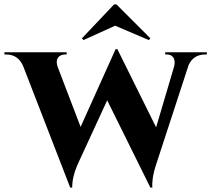

<svg xmlns="http://www.w3.org/2000/svg" viewBox="-44 -836 954 867"><path d="M326 -663 333 -655 476 -720 628 -655 635 -663 482 -816H471ZM890 -600V-590H883Q830 -590 808 -543L660 -90Q641 -33 644 11H635L440 -383L305 -90Q282 -37 282 11H273L60 -539Q37 -590 -16 -590H-24V-600H257V-590H249Q230 -590 219 -577Q207 -561 216 -535L320 -263L478 -614H486L661 -261L742 -535Q749 -562 738 -577Q729 -590 710 -590H702V-600Z"/></svg>

Font: Cinzel Bold(RUS BY LYAJKA)
Style: Regular
Weight: 700
Designer: Natanael Gama
Version: Version 1.001;PS 001.001;hotconv 1.0.56;makeotf.lib2.0.21325